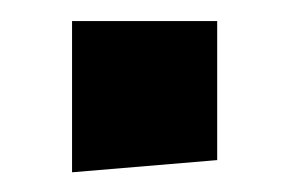

<svg xmlns="http://www.w3.org/2000/svg" viewBox="-20 -161 279 186"><path d="M190.4 -140.6V-5.9L49.8 5.9V-140.6Z"/></svg>

Font: Francois One
Style: Regular
Weight: 400
Designer: Vernon Adams
Foundry: vernon adams
Version: Version 1.000